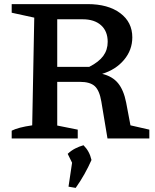

<svg xmlns="http://www.w3.org/2000/svg" viewBox="-20 -675 758 936"><path d="M616 -64 708 -43V0H504L474 -180Q465 -234 442 -255Q419 -276 369 -276H204V-349H415Q462 -373 483.5 -402.5Q505 -432 505 -471Q505 -523 472.5 -552Q440 -581 383 -581H259V-63L359 -43V0H37V-38Q53 -46 77.5 -52.5Q102 -59 137 -64L147 -589L37 -613V-655H407Q507 -655 566 -611Q625 -567 625 -493Q625 -431 584.5 -383Q544 -335 478 -315Q528 -303 555.5 -269.5Q583 -236 595 -175ZM314 235 335 94 426 105Q411 139 392 173Q373 207 349 241ZM346 148 310 75Q327 59 346.5 49Q366 39 387 33Q402 48 411.5 65.5Q421 83 426 105Z"/></svg>

Font: Piazzolla 24pt SemiBold
Style: Regular
Weight: 600
Designer: Juan Pablo del Peral
Foundry: Huerta Tipografica
Version: Version 2.005